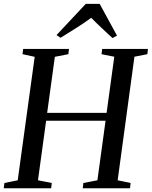

<svg xmlns="http://www.w3.org/2000/svg" viewBox="-30 -1004 809 1024"><path d="M-10 0 -6.5 -28 64.5 -42.5 155 -701 90 -715 93.5 -743H338L334.5 -715L262.5 -701L221.5 -402H538.5L579.5 -701.5L511.5 -715L515 -743H759L756 -715L687 -701.5L597.5 -42.5L666.5 -28L663.5 0H411.5L414.5 -28L489.5 -42.5L533 -360H216L172.5 -42.5L246 -28L243 0ZM271.5 -817 427.5 -983.5H501.5L594 -814L570 -801Q541.5 -827.5 512.8 -854.2Q484 -881 456.5 -909Q419.5 -882 378.5 -856Q337.5 -830 293 -802.5Z"/></svg>

Font: Merriweather 96pt
Style: Italic
Weight: 400
Italic angle: -7.8°
Version: Version 2.101